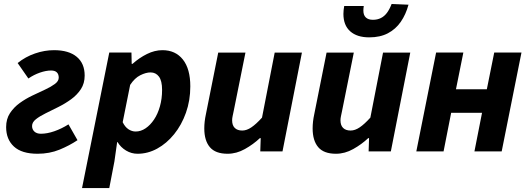

<svg xmlns="http://www.w3.org/2000/svg" viewBox="-20 -760 2654 964"><path d="M168.5 12Q89.2 12 50 -24.2Q10.8 -60.3 10.8 -122Q10.8 -162.4 29.9 -191.6Q49 -220.9 78.9 -242.6Q108.8 -264.2 142.9 -280.4Q176.9 -296.5 206.8 -310.4Q236.7 -324.4 255.8 -338.6Q274.9 -352.8 274.9 -370.2Q274.9 -387.4 265.3 -396.7Q255.6 -406 236.4 -406Q211.2 -406 180.5 -395.4Q149.8 -384.7 122.5 -365.9L68.6 -443.5Q107.6 -475 155.6 -491.5Q203.5 -508.1 251.5 -508.1Q325.1 -508.1 365.1 -474.9Q405.1 -441.8 405.1 -380.5Q405.1 -341.2 386 -312.2Q366.9 -283.2 337 -261.5Q307.1 -239.8 273 -222.8Q239 -205.9 209.1 -191.1Q179.2 -176.4 160.1 -161.2Q141 -146 141 -127.3Q141 -110.3 152.7 -99.4Q164.5 -88.5 185.3 -88.5Q216.6 -88.5 252.9 -101.1Q289.2 -113.7 323.8 -135.6L369.1 -56.2Q329.2 -29.3 278.9 -8.6Q228.5 12 168.5 12Z M391.9 184.1 528.6 -496.1H640L641.2 -439.3H645.2Q679.2 -469.7 718 -488.9Q756.9 -508.1 795.5 -508.1Q861 -508.1 898.2 -461.2Q935.5 -414.2 935.5 -326.2Q935.5 -255.6 913.6 -193.9Q891.7 -132.3 854.2 -86.1Q816.7 -39.8 769.4 -13.9Q722.2 12 670.6 12Q639.9 12 613.1 -4Q586.3 -20 570.2 -46.6H568.2L554.5 50.2L528.7 184.1ZM661 -99.7Q687.1 -99.7 710.8 -115.7Q734.6 -131.7 753.4 -159.8Q772.3 -187.9 783 -226.2Q793.8 -264.4 793.8 -308.7Q793.8 -354.2 778.1 -375.3Q762.4 -396.4 735.8 -396.4Q712.8 -396.4 684.4 -382.3Q656.1 -368.2 633.5 -333.7L596 -146.5Q607.7 -122.4 625 -111Q642.3 -99.7 661 -99.7Z M1122.8 12Q1061.8 12 1033.8 -21Q1005.7 -54 1005.7 -115.4Q1005.7 -132.4 1007.7 -150Q1009.7 -167.6 1013.7 -186L1075.7 -496H1212.4L1153.5 -203.4Q1150.5 -188.6 1148 -177.2Q1145.5 -165.8 1145.5 -155.9Q1145.5 -130.5 1158.8 -117.6Q1172 -104.6 1196.3 -104.6Q1218.5 -104.6 1242.1 -120.6Q1265.8 -136.6 1295.5 -169.4L1359.2 -496H1495.9L1398.4 0H1286.8L1289 -66.6H1285Q1251.8 -35.3 1209.6 -11.7Q1167.4 12 1122.8 12Z M1666.8 12Q1605.8 12 1577.8 -21Q1549.7 -54 1549.7 -115.4Q1549.7 -132.4 1551.7 -150Q1553.7 -167.6 1557.7 -186L1619.7 -496H1756.4L1697.5 -203.4Q1694.5 -188.6 1692 -177.2Q1689.5 -165.8 1689.5 -155.9Q1689.5 -130.5 1702.8 -117.6Q1716 -104.6 1740.3 -104.6Q1762.5 -104.6 1786.1 -120.6Q1809.8 -136.6 1839.5 -169.4L1903.2 -496H2039.9L1942.4 0H1830.8L1833 -66.6H1829Q1795.8 -35.3 1753.6 -11.7Q1711.4 12 1666.8 12ZM1833.9 -572.4Q1772.5 -572.4 1738.3 -602.8Q1704.2 -633.2 1704.2 -690.1Q1704.2 -699.4 1705.3 -709.7Q1706.4 -719.9 1708.2 -730H1806.4Q1805.4 -722.5 1804.9 -717.2Q1804.4 -712 1804.4 -707Q1804.4 -684 1816.8 -672.3Q1829.1 -660.6 1852.4 -660.6Q1874.7 -660.6 1892.3 -669.4Q1909.9 -678.1 1923.1 -695.9Q1936.2 -713.7 1946.2 -740L2031 -736.4Q2017.7 -687.2 1992.2 -650.4Q1966.7 -613.5 1927.5 -592.9Q1888.3 -572.4 1833.9 -572.4Z M2070.3 0 2169.6 -496.1H2306.4L2269.3 -311.8H2424.3L2461.4 -496.1H2598.2L2498.9 0H2362.1L2400.2 -193.5H2245.2L2207.1 0Z"/></svg>

Font: Source Sans 3 VF
Style: Italic
Weight: 200
Italic angle: -11°
Designer: Paul D. Hunt
Foundry: Adobe Systems Incorporated
Version: Version 3.042;hotconv 1.0.118;makeotfexe 2.5.65603